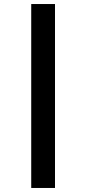

<svg xmlns="http://www.w3.org/2000/svg" viewBox="-20 -829 428 953"><path d="M253 104H135V-809H253Z"/></svg>

Font: Fira Sans Medium
Style: Regular
Weight: 500
Designer: bBox Type GmbH & Carrois Corporate GbR & Edenspiekermann AG
Foundry: bBox Type GmbH & Carrois Corporate GbR & Edenspiekermann AG
Version: Version 4.301